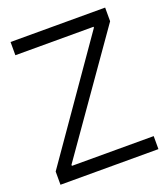

<svg xmlns="http://www.w3.org/2000/svg" viewBox="-120 -719 701 805"><g transform="rotate(-20 230.5 -317.0)"><path d="M442 -634V-573L84 -63V-58H449V0H12V-59L369 -571V-575H20V-634Z"/></g></svg>

Font: Matangi
Style: Regular
Weight: 400
Designer: Prashant Pant
Foundry: The Graphic Ant
Version: Version 3.002